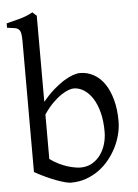

<svg xmlns="http://www.w3.org/2000/svg" viewBox="-54 -799 617 856"><g transform="rotate(-5 254.0 -371.5)"><path d="M463.9 -240.2Q463.9 -211.9 456.5 -182.1Q449.2 -152.3 435.1 -124Q420.9 -95.7 400.4 -70.3Q379.9 -44.9 353.8 -26.1Q327.6 -7.3 296.4 3.7Q265.1 14.6 229 14.6Q219.7 14.6 203.4 10.5Q187 6.3 165.8 -1.5Q144.5 -9.3 119.6 -20.8Q94.7 -32.2 68.4 -46.9V-632.8Q68.4 -655.3 65.9 -667.5Q63.5 -679.7 56.6 -685.8Q49.8 -691.9 37.4 -693.8Q24.9 -695.8 4.9 -698.2V-717.8Q37.1 -725.6 66.4 -733.6Q95.7 -741.7 123.5 -756.8L128.4 -752Q131.3 -749 134.3 -746.6Q137.7 -743.7 141.6 -740.2V-355Q166 -384.3 190.2 -405.8Q214.4 -427.2 236.6 -441.2Q258.8 -455.1 277.8 -461.9Q296.9 -468.8 311 -468.8Q344.2 -468.8 372.3 -453.1Q400.4 -437.5 420.7 -408Q440.9 -378.4 452.4 -335.9Q463.9 -293.5 463.9 -240.2ZM397.9 -199.2Q397.9 -248 387.9 -285.9Q377.9 -323.7 361.1 -349.6Q344.2 -375.5 322.3 -389.2Q300.3 -402.8 276.9 -402.8Q268.1 -402.8 253.7 -397.7Q239.3 -392.6 221.2 -380.6Q203.1 -368.7 182.6 -348.4Q162.1 -328.1 141.6 -297.9V-99.1Q161.1 -84.5 181.4 -74.7Q201.7 -64.9 220 -59.3Q238.3 -53.7 253.2 -51.3Q268.1 -48.8 276.9 -48.8Q306.6 -48.8 329.1 -61.8Q351.6 -74.7 366.9 -95.9Q382.3 -117.2 390.1 -144Q397.9 -170.9 397.9 -199.2Z"/></g></svg>

Font: Gentium Plus Cyr
Style: Regular
Weight: 400
Designer: J. Victor Gaultney, Annie Olsen, Iska Routamaa, Becca Hirsbrunner
Foundry: SIL International
Version: Version 5.000